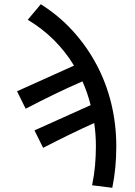

<svg xmlns="http://www.w3.org/2000/svg" viewBox="-20 -713 640 913"><path d="M514 180 418 168Q428 119 432 73.5Q436 28 436 -18Q436 -46 434 -73.5Q432 -101 428 -128Q368 -101 309.5 -72.5Q251 -44 185 -10L144 -93L411 -213Q396 -273 372 -326Q303 -296 239 -265Q175 -234 102 -196L61 -279L332 -401Q292 -467 237 -522Q182 -577 112 -619L174 -693Q261 -638 327.5 -564.5Q394 -491 440 -404Q486 -317 509.5 -219Q533 -121 533 -17Q533 34 528.5 82Q524 130 514 180Z"/></svg>

Font: Source Code Pro Medium
Style: Regular
Weight: 500
Monospace: yes
Designer: Paul D. Hunt, Teo Tuominen
Foundry: Adobe Systems Incorporated
Version: Version 2.030;PS 1.000;hotconv 16.6.51;makeotf.lib2.5.65220